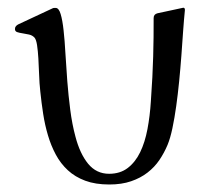

<svg xmlns="http://www.w3.org/2000/svg" viewBox="-20 -474 563 507"><path d="M268.6 13.2Q231.9 13.2 205.1 3.2Q178.2 -6.8 159.2 -24.4Q140.1 -42 127.4 -65.7Q114.7 -89.4 106.7 -116.5Q98.6 -143.6 94 -173.3Q89.4 -203.1 86.4 -232.4Q84 -253.9 83.3 -276.9Q82.5 -299.8 81.3 -319.8Q80.1 -339.8 77.9 -354.5Q75.7 -369.1 71.3 -374.5Q65.4 -380.9 56.6 -382.8Q47.9 -384.8 39.6 -386Q31.2 -387.2 25.4 -389.2Q19.5 -391.1 19.5 -397.5Q19.5 -401.9 22 -404.8Q24.4 -407.7 28.3 -409.7L120.1 -452.6Q121.1 -453.1 123 -453.1Q125 -453.1 127 -453.1Q135.3 -453.1 140.1 -437Q145 -420.9 147.9 -394Q150.9 -367.2 152.8 -332.3Q154.8 -297.4 157.7 -259.8Q160.6 -222.2 165.5 -184.1Q170.4 -146 179.2 -113.3Q190.9 -68.4 212.6 -41.7Q234.4 -15.1 268.1 -15.1Q297.4 -15.1 317.4 -30.5Q337.4 -45.9 350.1 -72Q362.8 -98.1 369.4 -133.1Q376 -168 378.4 -207Q380.9 -241.2 382.3 -270Q383.8 -298.8 384.5 -325Q385.3 -351.1 385.5 -375.7Q385.7 -400.4 385.7 -426.3Q385.7 -436.5 396 -439Q421.4 -444.3 434.8 -447.3Q448.2 -450.2 455.1 -451.7Q462.4 -453.6 463.9 -453.6Q468.3 -453.6 468.3 -447.8Q465.8 -423.3 463.6 -392.3Q461.4 -361.3 459 -327.6Q456.5 -293.9 453.1 -259.5Q449.7 -225.1 445.3 -193.6Q440.9 -162.1 435.3 -135.5Q429.7 -108.9 422.4 -91.3Q413.6 -70.3 400.9 -51.5Q388.2 -32.7 369.6 -18.3Q351.1 -3.9 326.2 4.6Q301.3 13.2 268.6 13.2Z"/></svg>

Font: Cardo
Style: Bold
Weight: 700
Designer: David J. Perry
Foundry: David J. Perry
Version: Version 1.0011